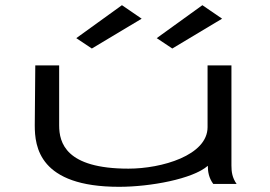

<svg xmlns="http://www.w3.org/2000/svg" viewBox="-20 -709 1040 740"><path d="M644 -522 836 -637 760 -689 584 -562ZM334 -522 526 -637 450 -689 274 -562ZM439 11C559 11 723 -19 781 -70C781 -47 785 -23 802 0H892C875 -24 872 -47 872 -71V-457H780V-219C780 -110 603 -59 475 -59C233 -59 208 -159 208 -226V-457H116L114 -226C114 -143 131 11 439 11Z"/></svg>

Font: Inconsolata UltraExpanded
Style: Regular
Weight: 400
Width: 9
Monospace: yes
Designer: Raph Levien, Cyreal, Brenton Simpson
Foundry: Raph Levien, Cyreal, Google
Version: Version 3.100